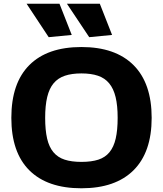

<svg xmlns="http://www.w3.org/2000/svg" viewBox="-20 -1003 876 1033"><path d="M418 10Q235 10 138 -86.5Q41 -183 41 -369Q41 -556 138 -653Q235 -750 418 -750Q601 -750 698.5 -652.5Q796 -555 796 -369Q796 -184 698.5 -87Q601 10 418 10ZM418 -132Q472 -132 509 -144Q546 -156 569 -184Q592 -212 602.5 -257.5Q613 -303 613 -369Q613 -435 602 -480.5Q591 -526 567.5 -554.5Q544 -583 507 -595.5Q470 -608 418 -608Q366 -608 329 -595.5Q292 -583 268.5 -555Q245 -527 234 -481Q223 -435 223 -369Q223 -303 233.5 -257.5Q244 -212 267.5 -184Q291 -156 328 -144Q365 -132 418 -132ZM242 -803 123 -983H300L366 -815ZM460 -803 340 -983H517L583 -815Z"/></svg>

Font: Encode Sans Wide
Style: Bold
Weight: 700
Designer: Pablo Impallari, Andres Torresi
Foundry: Pablo Impallari, Andres Torresi
Version: Version 1.000; ttfautohint (v1.00) -l 8 -r 50 -G 200 -x 14 -